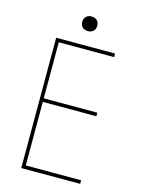

<svg xmlns="http://www.w3.org/2000/svg" viewBox="-131 -965 763 1039"><g transform="rotate(15 250.0 -445.5)"><path d="M94 0V-730H424V-710H114V-396H414V-376H114V-20H424V0ZM250 -809Q231 -809 219.5 -820Q208 -831 208 -850Q208 -869 219.5 -880Q231 -891 250 -891Q269 -891 280.5 -880Q292 -869 292 -850Q292 -831 280.5 -820Q269 -809 250 -809Z"/></g></svg>

Font: M PLUS 1 Code Thin
Style: Regular
Weight: 250
Designer: Coji Morishita
Foundry: UNDERFOREST DESIGN
Version: Version 1.002